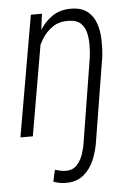

<svg xmlns="http://www.w3.org/2000/svg" viewBox="-54 -580 582 836"><g transform="rotate(-5 237.5 -162.0)"><path d="M145.5 -413.1 74.2 0H20L111.8 -528.3H160.2ZM106 -275.9 90.8 -275.4Q97.2 -316.9 110.1 -363Q123 -409.2 146 -449.7Q168.9 -490.2 204.8 -515.4Q240.7 -540.5 293 -539.1Q336.4 -537.6 361.3 -516.6Q386.2 -495.6 397 -463.1Q407.7 -430.7 408.7 -393.6Q409.7 -356.4 406.2 -322.3L346.7 43.5Q340.8 85.4 324.5 125Q308.1 164.6 277.3 189.9Q246.6 215.3 197.8 214.4Q184.1 214.4 171.4 211.7Q158.7 209 146 204.6L157.2 153.3Q168 156.7 179.2 159.2Q190.4 161.6 201.7 162.1Q233.4 163.1 252 143.8Q270.5 124.5 279.8 96.7Q289.1 68.8 292.5 43.5L351.6 -322.8Q354.5 -346.2 354.7 -374.5Q355 -402.8 349.1 -428Q343.3 -453.1 326.2 -469.7Q309.1 -486.3 276.9 -487.3Q233.4 -489.3 203.9 -469.5Q174.3 -449.7 154.8 -417.2Q135.3 -384.8 124 -347.4Q112.8 -310.1 106 -275.9Z"/></g></svg>

Font: Roboto Condensed Light
Style: Italic
Weight: 300
Italic angle: -12°
Designer: Christian Robertson
Foundry: Google
Version: Version 3.0; 2020